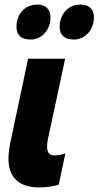

<svg xmlns="http://www.w3.org/2000/svg" viewBox="-20 -810 431 840"><path d="M304 -637C349 -637 391 -676 391 -735C391 -770 369 -790 333 -790C273 -790 241 -743 241 -693C241 -656 263 -637 304 -637ZM114 -637C160 -637 201 -676 201 -735C201 -770 179 -790 144 -790C84 -790 52 -743 52 -693C52 -656 73 -637 114 -637ZM150 10C177 10 208 7 237 -2L266 -139C249 -133 233 -130 219 -130C196 -130 186 -143 186 -169C186 -177 187 -187 189 -198L265 -553H103L25 -185C20 -160 17 -137 17 -117C17 -30 66 9 150 10Z"/></svg>

Font: Noto Sans ExtraCondensed Black
Style: Italic
Weight: 900
Width: 2
Italic angle: -12°
Designer: Monotype Design Team
Foundry: Monotype Imaging Inc.
Version: Version 2.013